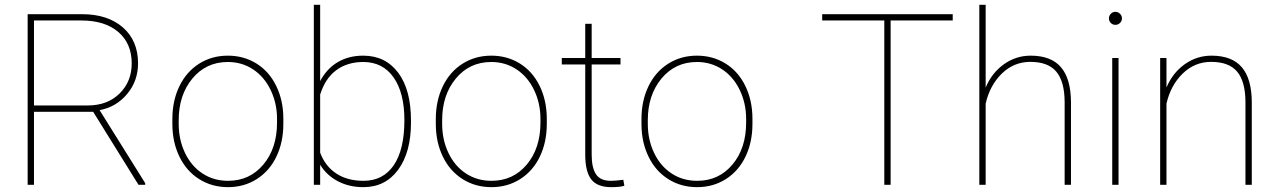

<svg xmlns="http://www.w3.org/2000/svg" viewBox="-20 -770 5317 800"><path d="M368.2 -304.2H121.6V0H95.2V-710.9H321.8Q428.7 -710.9 491.9 -655.8Q555.2 -600.6 555.2 -505.9Q555.2 -433.1 510 -378.7Q464.8 -324.2 395 -311L585 -6.8V0H557.1ZM121.6 -330.6H345.7Q427.7 -330.6 478.3 -380.4Q528.8 -430.2 528.8 -505.9Q528.8 -588.9 472.9 -636.7Q417 -684.6 319.8 -684.6H121.6Z M698.2 -274.4Q698.2 -350.1 727.3 -410.4Q756.3 -470.7 809.3 -504.4Q862.3 -538.1 929.2 -538.1Q995.6 -538.1 1048.3 -505.4Q1101.1 -472.7 1130.6 -412.6Q1160.2 -352.5 1160.6 -277.3V-253.9Q1160.6 -177.7 1131.8 -117.7Q1103 -57.6 1050 -23.9Q997.1 9.8 930.2 9.8Q863.3 9.8 810.3 -23.4Q757.3 -56.6 728 -116.5Q698.7 -176.3 698.2 -251ZM724.6 -253.9Q724.6 -188 750.7 -133.1Q776.9 -78.1 823.5 -47.4Q870.1 -16.6 930.2 -16.6Q1020.5 -16.6 1077.4 -84.5Q1134.3 -152.3 1134.3 -259.3V-274.4Q1134.3 -339.4 1107.9 -394.5Q1081.5 -449.7 1034.9 -480.7Q988.3 -511.7 929.2 -511.7Q838.9 -511.7 781.7 -442.9Q724.6 -374 724.6 -269.5Z M1692.4 -259.3Q1692.4 -135.7 1639.2 -63Q1585.9 9.8 1494.1 9.8Q1434.6 9.8 1387.7 -14.9Q1340.8 -39.6 1314 -83.5V0H1287.6V-750H1314V-432.1Q1341.8 -484.4 1387.5 -511.2Q1433.1 -538.1 1493.2 -538.1Q1585.9 -538.1 1639.2 -467Q1692.4 -396 1692.4 -267.6ZM1665 -269.5Q1665 -383.3 1619.9 -447.5Q1574.7 -511.7 1493.7 -511.7Q1427.2 -511.7 1381.1 -477.5Q1335 -443.4 1314 -376V-133.8Q1335 -77.6 1381.1 -47.1Q1427.2 -16.6 1494.6 -16.6Q1576.2 -16.6 1620.6 -81.5Q1665 -146.5 1665 -269.5Z M1795.9 -274.4Q1795.9 -350.1 1825 -410.4Q1854 -470.7 1907 -504.4Q1960 -538.1 2026.9 -538.1Q2093.3 -538.1 2146 -505.4Q2198.7 -472.7 2228.3 -412.6Q2257.8 -352.5 2258.3 -277.3V-253.9Q2258.3 -177.7 2229.5 -117.7Q2200.7 -57.6 2147.7 -23.9Q2094.7 9.8 2027.8 9.8Q1960.9 9.8 1908 -23.4Q1855 -56.6 1825.7 -116.5Q1796.4 -176.3 1795.9 -251ZM1822.3 -253.9Q1822.3 -188 1848.4 -133.1Q1874.5 -78.1 1921.1 -47.4Q1967.8 -16.6 2027.8 -16.6Q2118.2 -16.6 2175 -84.5Q2231.9 -152.3 2231.9 -259.3V-274.4Q2231.9 -339.4 2205.6 -394.5Q2179.2 -449.7 2132.6 -480.7Q2085.9 -511.7 2026.9 -511.7Q1936.5 -511.7 1879.4 -442.9Q1822.3 -374 1822.3 -269.5Z M2445.3 -670.9V-528.3H2565.4V-501.5H2445.3V-126.5Q2445.3 -70.3 2463.6 -43.5Q2481.9 -16.6 2524.9 -16.6Q2546.4 -16.6 2577.1 -21L2581.5 3.9Q2565.4 9.8 2526.4 9.8Q2468.8 9.8 2443.8 -22.2Q2418.9 -54.2 2418.5 -123V-501.5H2320.8V-528.3H2418.5V-670.9Z M2652.8 -274.4Q2652.8 -350.1 2681.9 -410.4Q2710.9 -470.7 2763.9 -504.4Q2816.9 -538.1 2883.8 -538.1Q2950.2 -538.1 3002.9 -505.4Q3055.7 -472.7 3085.2 -412.6Q3114.7 -352.5 3115.2 -277.3V-253.9Q3115.2 -177.7 3086.4 -117.7Q3057.6 -57.6 3004.6 -23.9Q2951.7 9.8 2884.8 9.8Q2817.9 9.8 2764.9 -23.4Q2711.9 -56.6 2682.6 -116.5Q2653.3 -176.3 2652.8 -251ZM2679.2 -253.9Q2679.2 -188 2705.3 -133.1Q2731.4 -78.1 2778.1 -47.4Q2824.7 -16.6 2884.8 -16.6Q2975.1 -16.6 3032 -84.5Q3088.9 -152.3 3088.9 -259.3V-274.4Q3088.9 -339.4 3062.5 -394.5Q3036.1 -449.7 2989.5 -480.7Q2942.9 -511.7 2883.8 -511.7Q2793.5 -511.7 2736.3 -442.9Q2679.2 -374 2679.2 -269.5Z M3949.7 -684.6H3690.9V0H3664.6V-684.6H3405.8V-710.9H3949.7Z M4086.9 -405.3Q4112.8 -466.8 4163.1 -502.4Q4213.4 -538.1 4274.4 -538.1Q4359.4 -538.1 4400.6 -490Q4441.9 -441.9 4442.4 -344.7V0H4416V-345.7Q4415.5 -430.7 4381.3 -471.4Q4347.2 -512.2 4272.9 -512.2Q4204.6 -512.2 4154.5 -463.6Q4104.5 -415 4086.9 -338.4V0H4060.5V-750H4086.9Z M4640.6 0H4614.3V-528.3H4640.6ZM4600.6 -693.4Q4600.6 -704.6 4608.4 -712.6Q4616.2 -720.7 4627.4 -720.7Q4638.7 -720.7 4646.7 -712.6Q4654.8 -704.6 4654.8 -693.4Q4654.8 -682.1 4646.7 -674.3Q4638.7 -666.5 4627.4 -666.5Q4616.2 -666.5 4608.4 -674.3Q4600.6 -682.1 4600.6 -693.4Z M4840.3 -405.3Q4866.2 -466.8 4916.5 -502.4Q4966.8 -538.1 5027.8 -538.1Q5112.8 -538.1 5154.1 -490Q5195.3 -441.9 5195.8 -344.7V0H5169.4V-345.7Q5168.9 -430.7 5134.8 -471.4Q5100.6 -512.2 5026.4 -512.2Q4958 -512.2 4908 -463.6Q4857.9 -415 4840.3 -338.4V0H4814V-528.3H4840.3Z"/></svg>

Font: Roboto Thin
Style: Regular
Weight: 250
Designer: Google
Version: Version 2.134; 2016